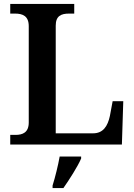

<svg xmlns="http://www.w3.org/2000/svg" viewBox="-20 -734 682 975"><path d="M32 0H599L606 -220H552L538 -145C527 -94 504 -57 453 -57H263V-604C263 -653 290 -665 331 -665H357V-714H32V-665H56C95 -665 126 -653 126 -601V-112C126 -61 95 -49 59 -49H32ZM247 208V221H302C332 178 374 113 392 71V61H283C275 106 260 167 247 208Z"/></svg>

Font: Noto Serif Sinhala SemiBold
Style: Regular
Weight: 600
Designer: Jelle Bosma - Monotype Design Team
Foundry: Monotype Imaging Inc.
Version: Version 2.007